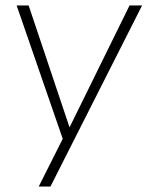

<svg xmlns="http://www.w3.org/2000/svg" viewBox="-20 -504 544 704"><path d="M235 -37 455 -484H501L165 180H122L210 5L41 -484H85Z"/></svg>

Font: Iunito ExtraLight
Style: Italic
Weight: 200
Italic angle: -4.541°
Designer: Vernon Adams
Foundry: Vernon Adams
Version: Version 2.001;November 30, 2019;FontCreator 12.0.0.2547 64-b